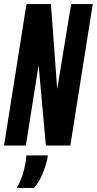

<svg xmlns="http://www.w3.org/2000/svg" viewBox="-36 -720 479 950"><path d="M-16 0 95 -700H216L247 -279L316 -700H423L312 0H191L155 -398L92 0ZM94 49H200Q200 56 198 67Q188 109 172.5 145Q157 181 132 210H47Q66 176 76 144Q86 112 91 81Q94 65 94 49Z"/></svg>

Font: Georama ExtraCondensed
Style: Bold Italic
Weight: 700
Width: 2
Italic angle: -9°
Designer: Jean-Baptiste Levee
Foundry: Production Type
Version: Version 1.000